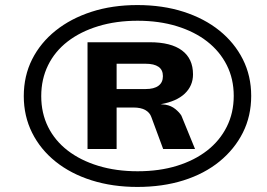

<svg xmlns="http://www.w3.org/2000/svg" viewBox="-20 -732 1056 759"><path d="M523 7Q425 7 342.5 -19Q260 -45 200 -93Q140 -141 107 -207Q74 -273 74 -352Q74 -432 107 -497.5Q140 -563 200 -611Q260 -659 342 -685.5Q424 -712 523 -712Q623 -712 705.5 -685.5Q788 -659 847.5 -611Q907 -563 940 -497.5Q973 -432 973 -353Q973 -273 940 -207.5Q907 -142 847.5 -93.5Q788 -45 705.5 -19Q623 7 523 7ZM524 -55Q610 -55 679.5 -76.5Q749 -98 799 -137Q849 -176 876.5 -231Q904 -286 904 -353Q904 -420 876.5 -474.5Q849 -529 799 -568Q749 -607 679 -628.5Q609 -650 524 -650Q439 -650 368.5 -628.5Q298 -607 247.5 -568Q197 -529 170 -474Q143 -419 143 -352Q143 -285 170 -230.5Q197 -176 247.5 -137Q298 -98 368.5 -76.5Q439 -55 524 -55ZM326 -143V-565H572Q656 -565 699.5 -532.5Q743 -500 743 -438Q743 -393 710.5 -362Q678 -331 615 -320L635 -318Q657 -314 673 -301Q689 -288 697 -275L751 -143H625L578 -270Q572 -287 554.5 -297Q537 -307 507 -307H414L441 -328V-143ZM441 -380H556Q589 -380 606.5 -393Q624 -406 624 -431Q624 -456 606.5 -468Q589 -480 556 -480H441Z"/></svg>

Font: Nunito Sans 7pt Expanded ExtraBold
Style: Italic
Weight: 800
Width: 7
Italic angle: -9°
Designer: Vernon Adams
Foundry: Vernon Adams
Version: Version 3.101;gftools[0.9.27]